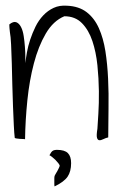

<svg xmlns="http://www.w3.org/2000/svg" viewBox="-20 -502 436 692"><path d="M33.2 -4.9Q31.2 -20.5 29.8 -50.3Q28.3 -80.1 26.9 -117.7Q25.4 -155.3 24.4 -196.3Q23.4 -237.3 22.5 -274.4Q21.5 -311.5 20 -341.3Q18.6 -371.1 15.6 -386.7Q15.6 -387.7 15.1 -391.6Q14.6 -395.5 14.2 -400.4Q13.7 -405.3 13.7 -408.7Q13.7 -412.1 13.7 -414.1Q28.3 -425.8 38.6 -421.9Q48.8 -418 55.7 -404.8Q62.5 -391.6 65.4 -372.1Q68.4 -352.5 69.8 -333Q71.3 -313.5 71.3 -297.4Q71.3 -281.2 71.3 -274.4Q73.2 -291 77.1 -313.5Q81.1 -335.9 88.9 -359.4Q96.7 -382.8 107.9 -405.8Q119.1 -428.7 135.7 -446.3Q152.3 -463.9 173.3 -473.6Q194.3 -483.4 221.7 -481.4Q264.6 -479.5 292.5 -458Q320.3 -436.5 336.4 -400.4Q352.5 -364.3 359.9 -317.4Q367.2 -270.5 369.6 -217.8Q372.1 -165 371.1 -110.8Q370.1 -56.6 370.1 -6.8Q361.3 -4.9 352.5 -0.5Q343.8 3.9 337.9 3.4Q332 2.9 329.6 -5.4Q327.1 -13.7 331.1 -38.1Q332 -55.7 334.5 -92.3Q336.9 -128.9 336.4 -173.8Q335.9 -218.8 331.1 -266.6Q326.2 -314.5 313 -354Q299.8 -393.6 275.4 -418.5Q251 -443.4 211.9 -443.4Q171.9 -426.8 145 -380.9Q118.2 -335 102.1 -273.4Q85.9 -211.9 78.6 -140.1Q71.3 -68.4 70.3 0Q68.4 -1 63 -1Q57.6 -1 51.3 -1.5Q44.9 -2 39.6 -2.9Q34.2 -3.9 33.2 -4.9ZM195.3 95.7Q195.3 92.8 190.4 86.4Q185.5 80.1 179.7 74.2Q173.8 68.4 167.5 63.5Q161.1 58.6 158.2 57.6Q164.1 45.9 169.4 42Q174.8 38.1 185.5 38.1Q212.9 38.1 224.6 49.8Q236.3 61.5 236.3 85.9Q236.3 116.2 223.6 134.8Q210.9 153.3 176.8 169.9Q175.8 168 175.8 161.1Q175.8 154.3 175.8 151.4Q175.8 148.4 175.8 141.1Q175.8 133.8 176.8 132.8Q176.8 130.9 180.2 125.5Q183.6 120.1 187 113.8Q190.4 107.4 192.9 102.1Q195.3 96.7 195.3 95.7Z"/></svg>

Font: Annie Use Your Telescope
Style: Regular
Weight: 400
Designer: Kimberly Geswein
Foundry: Kimberly Geswein
Version: Version 1.002 2001